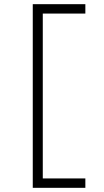

<svg xmlns="http://www.w3.org/2000/svg" viewBox="-20 -790 498 920"><path d="M137 110V-770H389V-725H185V65H389V110Z"/></svg>

Font: M PLUS 1 Thin Light
Style: Regular
Weight: 300
Version: Version 1.001